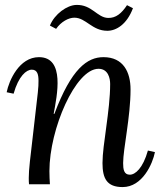

<svg xmlns="http://www.w3.org/2000/svg" viewBox="-20 -741 655 772"><path d="M205.6 -625C225.6 -653.8 255.9 -669.9 278.8 -669.9C325.7 -669.9 349.6 -617.2 411.6 -617.2C446.8 -617.2 489.7 -642.1 514.6 -708L490.7 -720.2C468.8 -687 445.8 -668 414.6 -668.9C370.6 -669.9 349.6 -723.1 286.6 -721.2C249.5 -720.2 199.7 -685.1 180.7 -638.2ZM195.8 -283.2C209 -356 242.7 -511.2 136.7 -511.2C57.1 -511.2 16.1 -417 6.8 -370.1L34.7 -364.3C54.7 -435.1 85.9 -460.9 107.9 -460.9C130.9 -460.9 134.8 -439.9 134.8 -416C134.8 -386.2 133.8 -382.3 115.7 -226.1C101.1 -100.1 95.7 -60.1 95.7 -25.9C95.7 -15.1 95.7 -8.8 96.7 0H180.7C179.7 -17.1 178.7 -33.2 178.7 -53.2C178.7 -222.2 283.7 -464.4 376 -464.4C415 -464.4 422.9 -426.3 422.9 -403.3C422.9 -296.4 392.1 -159.7 392.1 -85.4C392.1 -23.4 409.7 11.2 473.1 11.2C552.7 11.2 593.8 -82.5 603 -129.4L574.7 -135.7C554.7 -64.5 523.9 -38.6 502 -38.6C478 -38.6 475.1 -60.5 475.1 -85.4C475.1 -142.6 504.9 -270.5 504.9 -381.3C504.9 -450.7 476.1 -511.2 396 -511.2C331.1 -511.2 267.1 -465.3 198.7 -283.2Z"/></svg>

Font: Lora Italic
Style: Regular
Weight: 400
Italic angle: -3°
Designer: Olga Karpushina, Alexei Vanyashin
Foundry: Cyreal
Version: Version 1.011;PS 001.011;hotconv 1.0.70;makeotf.lib2.5.58329